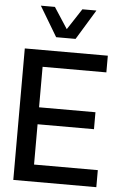

<svg xmlns="http://www.w3.org/2000/svg" viewBox="-64 -1045 713 1091"><g transform="rotate(5 292.5 -500.0)"><path d="M226.1 -829.1 124 -1000H204.1L282.2 -879.9L360.8 -1000H440.9L336.9 -829.1ZM164.1 -654.8V-423.8H485.8V-327.1H164.1V-97.2H527.8V0H54.2V-750H527.8V-654.8Z"/></g></svg>

Font: Oakes Grotesk Medium
Style: Regular
Weight: 500
Designer: Samuel Oakes
Foundry: Samuel Oakes
Version: Version 1.000;PS 001.000;hotconv 1.0.88;makeotf.lib2.5.64775